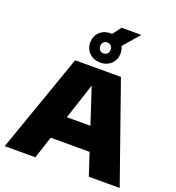

<svg xmlns="http://www.w3.org/2000/svg" viewBox="-182 -1212 1243 1356"><g transform="rotate(20 440.0 -534.0)"><path d="M8 0 268 -740H612L872 0H640L585 -167H293L238 0ZM350.5 -342H527.5L439 -611.5ZM439 -785Q389.5 -785 357.2 -816Q325 -847 325 -895Q325 -943 357.2 -974Q389.5 -1005 439 -1005Q444.5 -1005 449.5 -1004.5L498 -1068H646L541 -946.5Q553 -923 553 -895Q553 -847 520.8 -816Q488.5 -785 439 -785ZM439 -854Q456.5 -854 467.2 -865.2Q478 -876.5 478 -895Q478 -914 467.2 -925Q456.5 -936 439 -936Q422 -936 411 -925Q400 -914 400 -895Q400 -876.5 411 -865.2Q422 -854 439 -854Z"/></g></svg>

Font: Encode Sans Expanded Expanded Black
Style: Regular
Weight: 900
Width: 7
Designer: Multiple Designers
Foundry: Impallari Type
Version: Version 3.000; ttfautohint (v1.8.3) -l 8 -r 50 -G 200 -x 14 